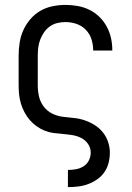

<svg xmlns="http://www.w3.org/2000/svg" viewBox="-20 -548 540 783"><path d="M257 215V145H258Q274 145 290.5 142Q307 139 321 130Q335 121 342.5 106Q350 91 350 74Q350 55 339 39Q328 23 311 14.5Q294 6 275 3Q256 0 237 -1.5Q218 -3 199 -5.5Q180 -8 162.5 -15Q145 -22 129.5 -33Q114 -44 101.5 -58.5Q89 -73 80 -90Q71 -107 65.5 -125Q60 -143 58 -162Q56 -181 56 -200V-320Q56 -347 60 -373.5Q64 -400 75 -424.5Q86 -449 103.5 -469.5Q121 -490 144 -503.5Q167 -517 194 -522.5Q221 -528 247 -528Q272 -528 297 -523.5Q322 -519 344.5 -508Q367 -497 385 -479.5Q403 -462 415 -440Q427 -418 432.5 -393.5Q438 -369 438 -344Q438 -344 438 -343.5Q438 -343 438 -342H360Q360 -342 360 -342.5Q360 -343 360 -343Q360 -366 353 -388Q346 -410 330 -426.5Q314 -443 292 -450.5Q270 -458 247 -458Q230 -458 213.5 -454Q197 -450 183 -440Q169 -430 159.5 -416Q150 -402 144 -386.5Q138 -371 136 -354Q134 -337 134 -320V-200Q134 -177 139 -155Q144 -133 157.5 -114.5Q171 -96 191.5 -85.5Q212 -75 234.5 -72Q257 -69 279.5 -67Q302 -65 323.5 -58Q345 -51 364.5 -39Q384 -27 398.5 -9.5Q413 8 420.5 30Q428 52 428 74Q428 95 423 115.5Q418 136 406 153.5Q394 171 377 183Q360 195 340 202.5Q320 210 299.5 212.5Q279 215 258 215Z"/></svg>

Font: Zed Sans
Style: Regular
Weight: 400
Designer: Belleve Invis
Foundry: Belleve Invis
Version: Version 1.0.0; ttfautohint (v1.8.4)